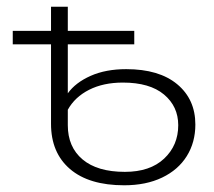

<svg xmlns="http://www.w3.org/2000/svg" viewBox="-20 -542 637 572"><path d="M562 -171Q562 -118 536.5 -77Q511 -36 463 -13Q415 10 350 10Q245 10 188.5 -38.5Q132 -87 132 -173V-410H18V-450H132V-522H182V-450H380V-410H182V-264Q205 -296 250 -316Q295 -336 356 -336Q454 -336 508 -291Q562 -246 562 -171ZM511 -169Q511 -225 468.5 -260.5Q426 -296 346 -296Q288 -296 245.5 -274.5Q203 -253 182 -215V-169Q182 -104 226 -67Q270 -30 352 -30Q427 -30 469 -69.5Q511 -109 511 -169Z"/></svg>

Font: Montserrat Alternates Light
Style: Regular
Weight: 300
Designer: Julieta Ulanovsky
Foundry: Julieta Ulanovsky
Version: Version 7.200